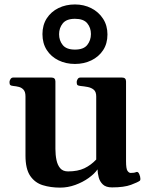

<svg xmlns="http://www.w3.org/2000/svg" viewBox="-20 -835 686 868"><path d="M252 13.2Q209 13.2 173.3 2.2Q137.7 -8.8 116.5 -40Q95.2 -71.3 95.2 -131.8V-398.9Q95.2 -419.9 86.4 -429.4Q77.6 -439 65.2 -442.1Q52.7 -445.3 40.5 -446.3Q30.3 -447.3 26.6 -450.4Q22.9 -453.6 22.9 -464.4Q22.9 -469.7 27.3 -477.1Q31.7 -484.4 39.6 -484.4H212.4Q230.5 -484.4 230.5 -466.8V-161.6Q230.5 -134.3 235.4 -111.3Q240.2 -88.4 252.4 -74.2Q264.6 -60.1 287.6 -60.1Q331.5 -60.1 361.3 -74.2Q391.1 -88.4 415 -113.8V-398.9Q415 -419.9 404.1 -429.2Q393.1 -438.5 376.5 -441.7Q359.9 -444.8 344.2 -446.3Q334 -447.3 330.3 -450.4Q326.7 -453.6 326.7 -464.4Q326.7 -469.7 330.8 -477.1Q335 -484.4 343.3 -484.4H531.7Q549.8 -484.4 549.8 -466.8V-106.4Q549.8 -71.8 556.4 -62.5Q563 -53.2 570.8 -53.2Q577.6 -53.2 584 -54Q590.3 -54.7 595.7 -57.1Q604 -60.5 609.4 -48.3Q614.7 -36.1 614.7 -26.4Q614.7 -20 612.3 -18.1Q603.5 -11.2 572.3 0.5Q541 12.2 486.3 12.2Q459 12.2 445.1 -1Q431.2 -14.2 426.3 -33Q421.4 -51.8 420.9 -69.3Q407.2 -49.3 380.6 -30.3Q354 -11.2 320.3 1Q286.6 13.2 252 13.2ZM318.8 -545.9Q277.8 -545.9 244.4 -562.3Q210.9 -578.6 191.4 -608.9Q171.9 -639.2 171.9 -680.7Q171.9 -721.7 191.4 -752Q210.9 -782.2 244.4 -798.6Q277.8 -814.9 318.8 -814.9Q359.4 -814.9 392.8 -797.9Q426.3 -780.8 446 -750.2Q465.8 -719.7 465.8 -679.2Q465.8 -637.7 446 -607.9Q426.3 -578.1 392.8 -562Q359.4 -545.9 318.8 -545.9ZM318.8 -610.8Q357.9 -610.8 374.5 -631.8Q391.1 -652.8 391.1 -681.2Q391.1 -709.5 374.5 -729.7Q357.9 -750 318.8 -750Q280.3 -750 263.7 -729.2Q247.1 -708.5 247.1 -680.2Q247.1 -651.9 263.7 -631.3Q280.3 -610.8 318.8 -610.8Z"/></svg>

Font: Gelasio SemiBold
Style: Regular
Weight: 600
Designer: Eben Sorkin
Foundry: Eben Sorkin
Version: Version 1.008